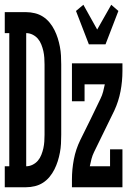

<svg xmlns="http://www.w3.org/2000/svg" viewBox="-27 -786 547 806"><path d="M-7 0V-88H12V-647H-7V-735H83Q101 -735 119.5 -730.5Q138 -726 153.5 -716Q169 -706 181 -691.5Q193 -677 201.5 -660Q210 -643 215.5 -625.5Q221 -608 224.5 -589.5Q228 -571 229 -552.5Q230 -534 230 -515V-220Q230 -201 229 -182.5Q228 -164 224.5 -145.5Q221 -127 215.5 -109.5Q210 -92 201.5 -75Q193 -58 181 -43.5Q169 -29 153.5 -19Q138 -9 119.5 -4.5Q101 0 83 0ZM83 -88Q97 -88 110 -94.5Q123 -101 132 -111.5Q141 -122 146.5 -136Q152 -150 155 -163.5Q158 -177 159 -191.5Q160 -206 160 -220V-515Q160 -529 159 -543.5Q158 -558 155 -571.5Q152 -585 146.5 -599Q141 -613 132 -623.5Q123 -634 110 -640.5Q97 -647 83 -647ZM346 -600 292 -740 323 -766 381 -662 440 -766 470 -740 416 -600ZM275 0V-33Q275 -75 283 -117Q291 -159 310 -198L353 -285L395 -372Q402 -386 406 -401.5Q410 -417 413 -432H328V-361H275V-520H487V-488Q487 -445 479 -403Q471 -361 453 -322L368 -148Q361 -134 357 -118.5Q353 -103 350 -88H435V-159H487V0Z"/></svg>

Font: Iosevka Curly Slab Semibold
Style: Regular
Weight: 600
Monospace: yes
Designer: Belleve Invis
Foundry: Belleve Invis
Version: Version 22.1.2; ttfautohint (v1.8.4)